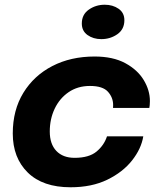

<svg xmlns="http://www.w3.org/2000/svg" viewBox="-20 -780 676 812"><path d="M278.5 12Q161 12 97.5 -50.2Q34 -112.5 34 -215.5Q34 -314.5 78.8 -387.5Q123.5 -460.5 201.5 -500.8Q279.5 -541 380 -541Q458 -541 510 -512.8Q562 -484.5 588 -441.2Q614 -398 614 -352.5Q614 -343 613.2 -335.2Q612.5 -327.5 611.5 -323.5H458Q458.5 -329 458.5 -335.5Q458.5 -367.5 436.5 -392Q414.5 -416.5 360.5 -416.5Q308.5 -416.5 270.2 -390.2Q232 -364 211.2 -320.2Q190.5 -276.5 190.5 -224Q190.5 -171 218.2 -141.8Q246 -112.5 295.5 -112.5Q356.5 -112.5 388.5 -139.2Q420.5 -166 432.5 -203.5H586Q577.5 -151 538.5 -101.5Q499.5 -52 433.8 -20Q368 12 278.5 12ZM408.5 -614.5Q374.5 -614.5 350.2 -631.8Q326 -649 326 -680.5Q326 -718.5 355.5 -739.2Q385 -760 423 -760Q457 -760 481.5 -743Q506 -726 506 -694.5Q506 -656 476.2 -635.2Q446.5 -614.5 408.5 -614.5Z"/></svg>

Font: Epilogue
Style: Bold Italic
Weight: 700
Italic angle: -12°
Designer: Tyler Finck
Foundry: Etcetera Type Co
Version: Version 2.111; ttfautohint (v1.8.3)